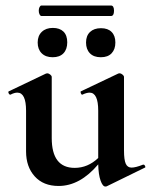

<svg xmlns="http://www.w3.org/2000/svg" viewBox="-20 -660 546 694"><path d="M250 -53.2Q297.4 -53.2 335 -88.9V-259.8Q335 -324.7 304.2 -325.2Q293 -325.2 277.8 -317.9H276.9Q273.9 -317.9 272 -323.5Q270 -329.1 272.9 -330.1L407.2 -394Q409.2 -395 413.1 -395Q417 -395 422.6 -390.6Q428.2 -386.2 428.2 -381.8V-116.2Q428.2 -82 434.6 -68.1Q440.9 -54.2 455.6 -54.2Q470.2 -54.2 497.1 -64.9H499Q502 -64.9 504.4 -60.1Q506.8 -55.2 503.9 -54.2L366.2 13.2Q364.3 14.2 360.8 14.2Q351.1 14.2 343.5 -7.3Q335.9 -28.8 335 -65.9Q269 12.2 191.9 12.2Q136.7 12.2 105.5 -22.5Q74.2 -57.1 74.2 -112.8V-259.8Q74.2 -324.7 43 -325.2Q31.7 -325.2 18.1 -317.9H17.1Q13.2 -317.9 11 -323.5Q8.8 -329.1 12.2 -330.1L146 -394L150.9 -395Q155.8 -395 161.4 -390.6Q167 -386.2 167 -381.8V-161.1Q167 -53.2 250 -53.2ZM304.9 -467.5Q291 -481.9 291 -506.3Q291 -530.8 305.4 -544.4Q319.8 -558.1 345 -558.1Q370.1 -558.1 383.5 -544.4Q397 -530.8 397 -506.3Q397 -481.9 383.5 -467.5Q370.1 -453.1 344.5 -453.1Q318.8 -453.1 304.9 -467.5ZM130.6 -467.5Q116.2 -481.9 116.2 -506.3Q116.2 -530.8 131.1 -544.9Q146 -559.1 170.9 -559.1Q195.8 -559.1 209.5 -545.7Q223.1 -532.2 223.1 -507.1Q223.1 -481.9 209.5 -467.5Q195.8 -453.1 170.4 -453.1Q145 -453.1 130.6 -467.5ZM380.9 -602.1H129.9Q126 -602.1 123 -607.9Q120.1 -613.8 120.1 -621.3Q120.1 -628.9 123 -634.5Q126 -640.1 129.9 -640.1H380.9Q392.1 -640.1 392.1 -621.1Q392.1 -602.1 380.9 -602.1Z"/></svg>

Font: Cormorant-Bold
Style: Bold
Weight: 700
Designer: Christian Thalmann (Catharsis Fonts)
Version: Version 3.000